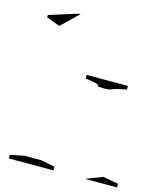

<svg xmlns="http://www.w3.org/2000/svg" viewBox="-121 -920 855 1009"><g transform="rotate(15 306.0 -415.0)"><path d="M379 -486C379 -486 433 -482 447 -489C461 -496 488 -503 529 -510C529 -510 529 -530 529 -530C529 -530 305 -530 305 -530C305 -530 305 -510 305 -510C305 -510 305 -510 305 -510C334 -507 354 -503 364 -500C374 -497 379 -492 379 -486ZM99 -741C99 -741 191 -830 191 -830C191 -830 181 -830 181 -830C181 -830 26 -781 26 -781C26 -781 26 -768 26 -768C26 -768 99 -741 99 -741ZM528 -35C528 -35 437 0 437 0C437 0 612 0 612 0C612 0 612 -20 612 -20C612 -20 528 -35 528 -35ZM191 -35C191 -35 99 -35 99 -35C99 -35 23 -20 23 -20C23 -20 23 0 23 0C23 0 266 0 266 0C266 0 266 -20 266 -20C266 -20 191 -35 191 -35Z"/></g></svg>

Font: Only Serifs
Style: Regular
Weight: 500
Designer: Matt LaGrandeur
Version: Version 0.001